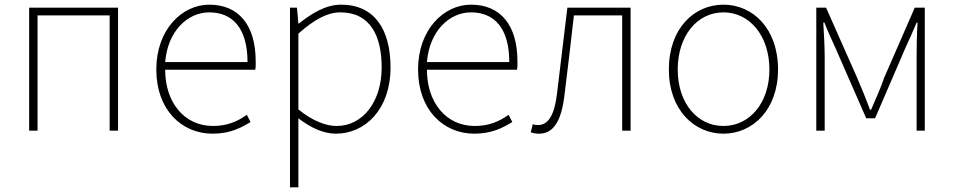

<svg xmlns="http://www.w3.org/2000/svg" viewBox="-20 -560 4088 823"><path d="M105 0H141V-494H450V0H486V-527H105Z M891 13C968 13 1014 -13 1054 -37L1038 -68C998 -39 953 -20 893 -20C769 -20 688 -122 688 -261H1074C1077 -274 1076 -286 1076 -297C1076 -454 1002 -540 877 -540C760 -540 650 -433 650 -262C650 -90 758 13 891 13ZM688 -294C699 -427 784 -507 877 -507C977 -507 1041 -439 1041 -294Z M1223 243H1259V-53C1316 -9 1370 13 1420 13C1545 13 1654 -91 1654 -271C1654 -434 1585 -540 1442 -540C1374 -540 1313 -500 1261 -459H1259L1253 -527H1223ZM1259 -416C1327 -476 1383 -507 1439 -507C1568 -507 1616 -405 1616 -271C1616 -124 1535 -20 1423 -20C1380 -20 1323 -39 1259 -91Z M2013 13C2090 13 2136 -13 2176 -37L2160 -68C2120 -39 2075 -20 2015 -20C1891 -20 1810 -122 1810 -261H2196C2199 -274 2198 -286 2198 -297C2198 -454 2124 -540 1999 -540C1882 -540 1772 -433 1772 -262C1772 -90 1880 13 2013 13ZM1810 -294C1821 -427 1906 -507 1999 -507C2099 -507 2163 -439 2163 -294Z M2291 13C2351 13 2387 -39 2400 -156C2415 -273 2427 -381 2440 -494H2647V0H2683V-527H2412C2397 -402 2383 -287 2368 -162C2357 -66 2330 -24 2286 -24C2276 -24 2269 -25 2264 -28L2255 7C2266 11 2275 13 2291 13Z M3081 13C3206 13 3315 -89 3315 -262C3315 -439 3206 -540 3081 -540C2956 -540 2847 -439 2847 -262C2847 -89 2956 13 3081 13ZM3081 -20C2969 -20 2885 -118 2885 -262C2885 -407 2969 -507 3081 -507C3193 -507 3278 -407 3278 -262C3278 -118 3193 -20 3081 -20Z M3479 0H3515V-318C3515 -357 3512 -412 3509 -463H3514C3529 -424 3544 -392 3560 -357L3693 -53H3731L3862 -357C3878 -392 3893 -424 3909 -463H3913C3910 -412 3909 -357 3909 -318V0H3944V-527H3901L3770 -227C3755 -182 3734 -137 3714 -90H3709C3692 -137 3673 -182 3654 -227L3521 -527H3479Z"/></svg>

Font: SSpoqa Han Sans Neo Thin
Style: Regular
Weight: 100
Designer: [Spoqa Han Sans Neo] Dong-huui Kim  Younghwa Kang  Yujin Lee  [Noto Sans] Ryoko NISHIZUKA  (kana & ideographs); Paul D. 
Foundry: Spoqa (http://www.spoqa-han-sans.com)
Version: Version 1.000